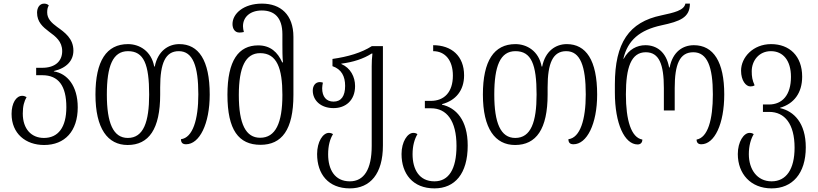

<svg xmlns="http://www.w3.org/2000/svg" viewBox="-20 -791 4522 1062"><path d="M224 11C339 11 410 -66 410 -197C410 -317 351 -385 278 -396V-398C350 -415 386 -457 386 -511C386 -578 338 -612 296 -642C266 -664 241 -687 241 -722C241 -738 243 -750 250 -761C244 -767 236 -771 224 -771C198 -771 185 -747 185 -721C185 -669 217 -642 251 -616C288 -589 324 -562 324 -508C324 -451 283 -416 214 -416H180V-375H214C303 -375 347 -317 347 -198C347 -87 302 -28 223 -28C154 -28 106 -77 106 -163C106 -205 114 -231 127 -254C118 -259 111 -261 103 -261C69 -261 44 -220 44 -161C44 -52 122 11 224 11Z M686 11C803 11 866 -77 866 -268V-308C866 -442 895 -508 969 -508C1047 -508 1077 -425 1077 -269C1077 -129 1046 -29 981 -21C981 -3 989 7 1009 7C1083 7 1140 -105 1140 -268C1140 -459 1078 -547 972 -547C911 -547 853 -509 836 -423H833C817 -509 751 -547 688 -547C569 -547 508 -454 508 -268C508 -79 576 11 686 11ZM687 -28C606 -28 571 -111 571 -268C571 -426 604 -508 688 -508C776 -508 805 -435 805 -268C805 -117 774 -28 687 -28Z M1421 10C1538 10 1603 -72 1603 -266V-587C1603 -710 1532 -771 1429 -771C1328 -771 1266 -716 1266 -658C1266 -632 1279 -611 1304 -611C1313 -611 1321 -612 1329 -614C1326 -625 1324 -635 1324 -646C1324 -697 1364 -733 1428 -733C1496 -733 1542 -696 1542 -601V-545C1542 -515 1542 -478 1545 -446H1541C1516 -502 1476 -540 1408 -540C1300 -540 1238 -457 1238 -267C1238 -72 1300 10 1421 10ZM1419 -29C1340 -29 1301 -104 1301 -265C1301 -420 1338 -497 1419 -497C1512 -497 1542 -413 1542 -266C1542 -110 1504 -29 1419 -29Z M1915 251C2028 251 2098 170 2098 14V-536H2037C1979 -499 1904 -477 1819 -465V-425C1869 -408 1889 -369 1889 -316C1889 -259 1867 -229 1825 -229C1785 -229 1762 -256 1762 -303C1762 -313 1764 -323 1766 -334C1760 -336 1754 -337 1749 -337C1725 -337 1710 -317 1710 -290C1710 -236 1754 -193 1825 -193C1891 -193 1944 -235 1944 -315C1944 -366 1919 -415 1868 -437V-439C1933 -447 1991 -466 2036 -495H2040C2037 -470 2036 -447 2036 -425V16C2036 145 1994 212 1915 212C1831 212 1795 146 1795 63C1795 15 1805 -22 1822 -49C1815 -54 1807 -56 1799 -56C1766 -56 1734 -7 1734 61C1734 172 1796 251 1915 251Z M2383 251C2496 251 2567 170 2567 14C2567 -129 2501 -195 2425 -212V-215C2501 -235 2547 -291 2547 -374C2547 -482 2477 -541 2376 -541V-508C2441 -508 2485 -459 2485 -373C2485 -281 2437 -233 2363 -233H2330V-192H2365C2450 -192 2505 -124 2505 16C2505 145 2462 212 2383 212C2298 212 2262 145 2262 62C2262 15 2273 -22 2289 -49C2282 -54 2275 -56 2266 -56C2234 -56 2201 -7 2201 61C2201 170 2263 251 2383 251Z M2829 11C2946 11 3009 -77 3009 -268V-308C3009 -442 3038 -508 3112 -508C3190 -508 3220 -425 3220 -269C3220 -129 3189 -29 3124 -21C3124 -3 3132 7 3152 7C3226 7 3283 -105 3283 -268C3283 -459 3221 -547 3115 -547C3054 -547 2996 -509 2979 -423H2976C2960 -509 2894 -547 2831 -547C2712 -547 2651 -454 2651 -268C2651 -79 2719 11 2829 11ZM2830 -28C2749 -28 2714 -111 2714 -268C2714 -426 2747 -508 2831 -508C2919 -508 2948 -435 2948 -268C2948 -117 2917 -28 2830 -28Z M3507 8C3522 8 3533 -1 3533 -19C3471 -30 3442 -126 3442 -269C3442 -418 3471 -502 3552 -502C3626 -502 3652 -435 3652 -304V-180H3712V-304C3712 -435 3739 -502 3815 -502C3892 -502 3923 -422 3923 -269C3923 -128 3895 -30 3833 -19C3833 -3 3841 7 3859 7C3932 7 3986 -105 3986 -269C3986 -448 3927 -541 3818 -541C3757 -541 3701 -505 3684 -418H3681C3665 -505 3611 -541 3550 -541C3503 -541 3458 -518 3430 -466H3428C3452 -569 3519 -625 3639 -651C3742 -673 3796 -694 3796 -771H3771C3764 -733 3707 -721 3638 -706C3459 -669 3381 -554 3381 -324V-279C3381 -106 3435 8 3507 8Z M4248 251C4362 251 4437 170 4437 24C4437 -111 4371 -176 4295 -193V-195C4371 -217 4417 -276 4417 -367C4417 -481 4347 -547 4245 -547C4146 -547 4079 -474 4079 -400C4079 -345 4106 -313 4130 -313C4138 -313 4146 -314 4154 -319C4141 -348 4138 -367 4138 -397C4138 -455 4178 -508 4244 -508C4311 -508 4355 -457 4355 -366C4355 -265 4307 -213 4233 -213H4200V-172H4235C4320 -172 4375 -106 4375 26C4375 145 4329 212 4248 212C4167 212 4122 145 4122 62C4122 15 4133 -22 4149 -49C4142 -54 4135 -56 4126 -56C4094 -56 4061 -7 4061 61C4061 170 4132 251 4248 251Z"/></svg>

Font: Noto Serif Georgian Condensed Light
Style: Regular
Weight: 300
Width: 3
Designer: Monotype Design Team, Akaki Razmadze
Foundry: Google LLC
Version: Version 2.003